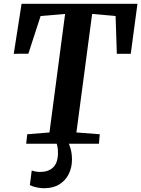

<svg xmlns="http://www.w3.org/2000/svg" viewBox="-20 -763 750 1019"><path d="M119 0 124.5 -50.5 242.5 -60 325.5 -689 195.5 -678 130.5 -478 53 -477.5 94.5 -743H709.5L674 -477.5H600L593.5 -678L469 -689L385.5 -60L509.5 -50.5L505 0ZM309 -15.5 338 -13.5Q347.5 0 354.8 26.5Q362 53 362 84Q362 126 345 160.5Q328 195 295 215.5Q262 236 213.5 236Q194 236 172.5 231.2Q151 226.5 138.5 219L148.5 141.5Q154.5 144.5 167.2 147Q180 149.5 193 149.5Q236 149.5 261 126.5Q286 103.5 287.5 54.5Q288.5 29 284.5 13.2Q280.5 -2.5 277.5 -13.5Z"/></svg>

Font: Merriweather
Style: Bold Italic
Weight: 700
Italic angle: -7.8°
Version: Version 2.101